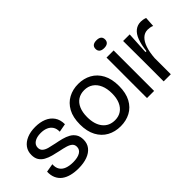

<svg xmlns="http://www.w3.org/2000/svg" viewBox="-33 -1206 1734 1734"><g transform="rotate(-45 833.5 -339.5)"><path d="M260 13Q209 13 167 2Q125 -9 96 -31Q67 -53 51.5 -87.5Q36 -122 38 -168L119 -182Q116 -140 133.5 -113Q151 -86 185 -73.5Q219 -61 264 -61Q323 -61 355.5 -80.5Q388 -100 388 -136Q388 -163 370.5 -178.5Q353 -194 321 -203.5Q289 -213 248 -221Q209 -229 172.5 -239Q136 -249 107 -265Q78 -281 61 -307.5Q44 -334 44 -375Q44 -422 69 -456.5Q94 -491 140 -510.5Q186 -530 248 -530Q308 -530 354.5 -511Q401 -492 428 -453.5Q455 -415 455 -357L374 -342Q375 -381 358.5 -406Q342 -431 312.5 -443.5Q283 -456 244 -456Q192 -456 161.5 -435.5Q131 -415 131 -380Q131 -352 149.5 -336Q168 -320 200 -311.5Q232 -303 272 -295Q310 -288 346 -278.5Q382 -269 411 -253Q440 -237 458 -209.5Q476 -182 476 -139Q476 -91 449.5 -57Q423 -23 374.5 -5Q326 13 260 13Z M799 13Q727 13 670.5 -18Q614 -49 581.5 -110Q549 -171 549 -259Q549 -350 582 -410Q615 -470 671 -500Q727 -530 796 -530Q867 -530 923.5 -499Q980 -468 1012.5 -407Q1045 -346 1045 -256Q1045 -166 1012.5 -106Q980 -46 924.5 -16.5Q869 13 799 13ZM801 -62Q848 -62 882 -85Q916 -108 934.5 -150.5Q953 -193 953 -253Q953 -314 934 -358.5Q915 -403 879.5 -427.5Q844 -452 795 -452Q748 -452 713.5 -429.5Q679 -407 660.5 -364Q642 -321 642 -261Q642 -168 684.5 -115Q727 -62 801 -62Z M1146 0V-517H1237V0ZM1192 -592Q1162 -592 1146.5 -605Q1131 -618 1131 -642Q1131 -667 1146.5 -679.5Q1162 -692 1192 -692Q1222 -692 1237.5 -679.5Q1253 -667 1253 -642Q1253 -618 1237.5 -605Q1222 -592 1192 -592Z M1359 0V-260L1358 -517H1442L1430 -303H1442Q1450 -377 1469 -427.5Q1488 -478 1519.5 -503Q1551 -528 1594 -528Q1607 -528 1621.5 -525.5Q1636 -523 1652 -517L1646 -421Q1631 -428 1615.5 -430.5Q1600 -433 1587 -433Q1547 -433 1518 -405.5Q1489 -378 1472 -327Q1455 -276 1450 -206V0Z"/></g></svg>

Font: Bricolage Grotesque 60pt
Style: Regular
Weight: 400
Version: Version 1.001;gftools[0.9.33.dev8+g029e19f]